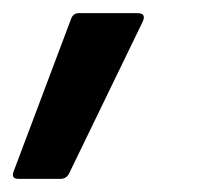

<svg xmlns="http://www.w3.org/2000/svg" viewBox="-42 -139 302 292"><path d="M-14 133Q-26 133 -21 121L66 -110Q69 -119 78 -119H167Q181 -119 175 -106L63 125Q59 133 50 133Z"/></svg>

Font: Sofia Sans SemiBold
Style: Italic
Weight: 600
Italic angle: -9°
Designer: Botio Nikoltchev, Ani Petrova
Foundry: lettersoup
Version: Version 4.100-B